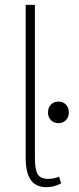

<svg xmlns="http://www.w3.org/2000/svg" viewBox="-20 -762 324 792"><path d="M86 -110V-742H124V-111Q124 -61 136 -42.5Q148 -24 179 -24Q200 -24 224 -33L232 -5Q202 10 171 10Q128 10 107 -19.5Q86 -49 86 -110ZM178 -298Q178 -318 190 -330.5Q202 -343 221 -343Q240 -343 252 -330.5Q264 -318 264 -298Q264 -279 252 -266.5Q240 -254 221 -254Q202 -254 190 -266.5Q178 -279 178 -298Z"/></svg>

Font: Sarabun Thin
Style: Regular
Weight: 250
Designer: Suppakit Chalermlarp | Katatrad Co.,Ltd.
Foundry: Cadson Demak Co.,Ltd.
Version: Version 1.000; ttfautohint (v1.6)